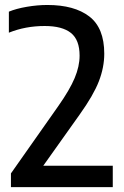

<svg xmlns="http://www.w3.org/2000/svg" viewBox="-20 -770 512 790"><path d="M25 0V-56.5L219.5 -333Q267 -400.5 287.2 -448.8Q307.5 -497 307.5 -541Q307.5 -606 271.8 -634.5Q236 -663 164 -663Q84.5 -663 16.5 -635.5V-722Q46.5 -734.5 90.2 -742Q134 -749.5 175 -749.5Q286 -749.5 347.5 -702.2Q409 -655 409 -549Q409 -493 386.8 -435.5Q364.5 -378 308 -299L158 -88H444V0Z"/></svg>

Font: Encode Sans SmCnd Md
Style: Regular
Weight: 500
Width: 4
Designer: Multiple Designers
Foundry: Impallari Type
Version: Version 3.002; ttfautohint (v1.8.3) -l 8 -r 50 -G 200 -x 14 